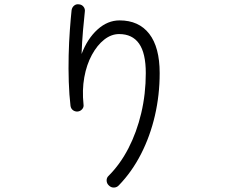

<svg xmlns="http://www.w3.org/2000/svg" viewBox="-20 -825 1040 885"><path d="M482 30Q472 21 471.5 7.5Q471 -6 481 -15Q534 -68 572 -141.5Q610 -215 631 -303.5Q652 -392 652 -488Q652 -580 621 -624Q590 -668 529 -668Q493 -668 460.5 -642.5Q428 -617 403.5 -572Q379 -527 368.5 -468.5Q358 -410 365 -343Q367 -331 358.5 -321.5Q350 -312 338 -311Q326 -310 316.5 -317Q307 -324 305 -337Q299 -387 297 -448Q295 -509 296.5 -570.5Q298 -632 302 -686.5Q306 -741 310 -778Q312 -791 321.5 -799Q331 -807 344 -805Q357 -804 365 -794Q373 -784 371 -771Q367 -736 362.5 -683.5Q358 -631 356 -576Q383 -647 429.5 -689Q476 -731 531 -731Q620 -731 668 -669Q716 -607 716 -488Q716 -387 694 -292Q672 -197 630 -115Q588 -33 528 29Q519 39 505.5 39.5Q492 40 482 30Z"/></svg>

Font: Zen Maru Gothic
Style: Regular
Weight: 400
Designer: Yoshimichi Ohira
Foundry: Positype
Version: Version 1.002